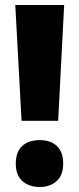

<svg xmlns="http://www.w3.org/2000/svg" viewBox="-20 -734 317 766"><path d="M212 -252H66L41 -714H236ZM43 -81Q43 -128 68.5 -151.5Q94 -175 139 -175Q182 -175 207 -151.5Q232 -128 232 -81Q232 -35 206 -11.5Q180 12 139 12Q96 12 69.5 -11.5Q43 -35 43 -81Z"/></svg>

Font: Noto Sans Lao Looped Condensed Black
Style: Regular
Weight: 900
Width: 3
Designer: Mark Frömberg, Ben Mitchell
Foundry: The Fontpad Ltd
Version: Version 1.002; ttfautohint (v1.8.4.7-5d5b)